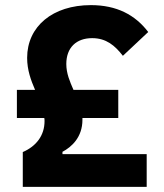

<svg xmlns="http://www.w3.org/2000/svg" viewBox="-20 -730 640 750"><path d="M553 0V-128H224V-137C260 -156 302 -194 302 -262V-269H442V-379H267C253 -411 239 -443 239 -480C239 -544 278 -581 340 -581C395 -581 429 -552 460 -512L559 -605C508 -672 436 -710 335 -710C186 -710 86 -627 86 -504C86 -456 101 -416 117 -379H46V-269H153C154 -265 154 -261 154 -257C154 -201 122 -159 69 -136V0Z"/></svg>

Font: IBM Plex Mono
Style: Bold
Weight: 700
Monospace: yes
Designer: Mike Abbink, Paul van der Laan, Pieter van Rosmalen
Foundry: Bold Monday
Version: Version 2.004